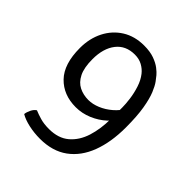

<svg xmlns="http://www.w3.org/2000/svg" viewBox="-181 -768 903 903"><g transform="rotate(45 270.0 -316.5)"><path d="M263 -645Q302.5 -645 330.2 -635Q358 -625 375.8 -611.2Q393.5 -597.5 402 -587Q408.5 -579.5 420.5 -563.2Q432.5 -547 445 -516.8Q457.5 -486.5 466 -436.5Q474.5 -386.5 474.5 -311Q474.5 -214 447 -141.2Q419.5 -68.5 364.2 -28.2Q309 12 226 12Q187.5 12 151.2 4Q115 -4 91.5 -18Q93 -32.5 101 -48.8Q109 -65 121.5 -73Q140 -65 165 -57.8Q190 -50.5 223.5 -50.5Q285.5 -50.5 323.5 -82.8Q361.5 -115 378.8 -169.5Q396 -224 396 -290V-366.5Q396 -388.5 391.8 -421Q387.5 -453.5 377 -486Q366.5 -518.5 348 -542Q333.5 -560.5 312 -572.2Q290.5 -584 262 -584Q202 -584 169 -541.8Q136 -499.5 136 -428Q136 -371 152.5 -338.2Q169 -305.5 196.5 -291.8Q224 -278 258 -278Q286 -278 316.2 -290.5Q346.5 -303 373 -325.8Q399.5 -348.5 416 -378.5L434.5 -333.5Q420 -300.5 390 -272.8Q360 -245 320.8 -228.5Q281.5 -212 240 -212Q158 -212 107.5 -264.2Q57 -316.5 57 -423Q57 -486.5 82.5 -536.8Q108 -587 154.2 -616Q200.5 -645 263 -645Z"/></g></svg>

Font: Signika Light
Style: Regular
Weight: 300
Designer: Anna Giedry
Foundry: Anna Giedry
Version: Version 2.000